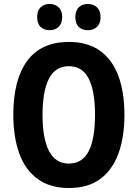

<svg xmlns="http://www.w3.org/2000/svg" viewBox="-20 -936 693 966"><path d="M606 -358Q606 -245 575.5 -162.5Q545 -80 483.5 -35Q422 10 327 10Q232 10 169.5 -35.5Q107 -81 77 -164Q47 -247 47 -359Q47 -535 117 -630Q187 -725 327 -725Q422 -725 484 -680Q546 -635 576 -553Q606 -471 606 -358ZM194 -358Q194 -238 227 -175.5Q260 -113 326 -113Q394 -113 426 -175Q458 -237 458 -358Q458 -479 426 -541Q394 -603 327 -603Q259 -603 226.5 -540.5Q194 -478 194 -358ZM167 -850Q167 -883 184.5 -899.5Q202 -916 230 -916Q257 -916 275 -899Q293 -882 293 -850Q293 -818 275 -801Q257 -784 230 -784Q202 -784 184.5 -800.5Q167 -817 167 -850ZM359 -850Q359 -883 376.5 -899.5Q394 -916 422 -916Q450 -916 468 -899Q486 -882 486 -850Q486 -818 468 -801Q450 -784 422 -784Q393 -784 376 -801Q359 -818 359 -850Z"/></svg>

Font: Noto Sans Myanmar UI Condensed
Style: Bold
Weight: 700
Width: 3
Designer: Monotype Design Team
Foundry: Monotype Imaging Inc.
Version: Version 2.103; ttfautohint (v1.8.4.7-5d5b)